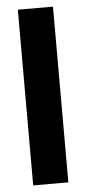

<svg xmlns="http://www.w3.org/2000/svg" viewBox="-52 -731 343 762"><g transform="rotate(-5 120.0 -350.0)"><path d="M49 -700H189V0H49Z"/></g></svg>

Font: Phudu SemiBold
Style: Regular
Weight: 600
Version: Version 1.005;gftools[0.9.23]